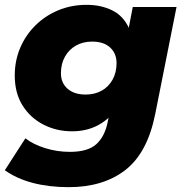

<svg xmlns="http://www.w3.org/2000/svg" viewBox="-32 -571 757 794"><path d="M252 203Q171 203 104 185.5Q37 168 -12 133L73 1Q105 26 154.5 41.5Q204 57 257 57Q331 57 366 25.5Q401 -6 413 -65L430 -149L468 -290L498 -443L517 -542H698L610 -100Q578 61 486.5 132Q395 203 252 203ZM266 -28Q202 -28 148 -55.5Q94 -83 61.5 -134.5Q29 -186 29 -259Q29 -320 51.5 -373Q74 -426 114.5 -466Q155 -506 209 -528.5Q263 -551 326 -551Q386 -551 432.5 -528Q479 -505 502.5 -452Q526 -399 514 -308Q504 -219 471.5 -156.5Q439 -94 387 -61Q335 -28 266 -28ZM322 -180Q360 -180 388.5 -196Q417 -212 433.5 -241.5Q450 -271 450 -310Q450 -350 423.5 -374.5Q397 -399 349 -399Q311 -399 282 -382.5Q253 -366 236.5 -336.5Q220 -307 220 -268Q220 -228 247.5 -204Q275 -180 322 -180Z"/></svg>

Font: Montserrat Thin ExtraBold
Style: Italic
Weight: 800
Italic angle: -11.3°
Version: Version 9.000